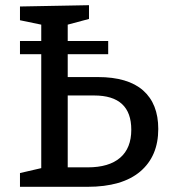

<svg xmlns="http://www.w3.org/2000/svg" viewBox="-20 -720 662 740"><path d="M357 -423Q473 -423 531.5 -371.5Q590 -320 590 -223Q590 -118 520.5 -59Q451 0 317 0H57V-53L139 -72V-511H57V-562H139V-625L57 -642V-695L323 -700V-647L241 -625V-562H397V-511H241V-423ZM318 -75Q400 -75 443 -112Q486 -149 486 -220Q486 -352 343 -352H241V-75Z"/></svg>

Font: Bitter Pro Medium
Style: Regular
Weight: 500
Designer: Sol Matas, and Bitter project Authors
Foundry: Sol Matas
Version: Version 1.010